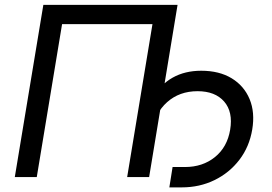

<svg xmlns="http://www.w3.org/2000/svg" viewBox="-20 -748 1148 811"><path d="M730 -727.5 609.9 0H517.1L624 -646H242.2L135.3 0H42.5L163.1 -727.5ZM695.3 43.5 709 -42.5H761.2Q835.9 -42.5 887.9 -84.5Q939.9 -126.5 952.1 -199.7Q964.8 -275.4 926.8 -319.1Q888.7 -362.8 814.5 -362.8Q737.8 -362.8 685.8 -316.4Q633.8 -270 620.6 -189.9H577.1Q591.3 -275.9 624.5 -333.5Q657.7 -391.1 709.5 -420.2Q761.2 -449.2 830.1 -449.2Q905.8 -449.2 958.3 -417.5Q1010.7 -385.7 1034.2 -329.6Q1057.6 -273.4 1045.4 -200.7Q1033.2 -127.9 991.2 -73Q949.2 -18.1 886.2 12.7Q823.2 43.5 747.6 43.5Z"/></svg>

Font: Inter Variable
Style: Italic
Weight: 400
Italic angle: -9.39999°
Designer: Rasmus Andersson
Foundry: rsms
Version: Version 4.001;git-9221beed3